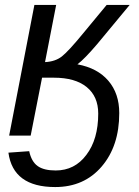

<svg xmlns="http://www.w3.org/2000/svg" viewBox="-20 -548 560 776"><path d="M462 -91Q462 42 391 125Q320 208 203 208Q33 208 14 69L98 63Q107 105 132 123Q157 141 205 141Q282 141 329 78Q377 15 377 -89Q377 -158 330.5 -196Q284 -234 198 -234H150L104 0H17L119 -528H207L162 -297Q203 -299 229.5 -319.5Q256 -340 315 -412L411 -528H504L373 -370Q322 -310 293 -288Q374 -273 418 -221.5Q462 -170 462 -91Z"/></svg>

Font: Libra Sans
Style: Italic
Weight: 400
Italic angle: -12°
Foundry: Context Ltd
Version: Version 1.002